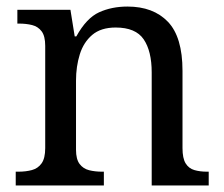

<svg xmlns="http://www.w3.org/2000/svg" viewBox="-20 -566 685 586"><path d="M28 0V-42H36Q59 -42 77.5 -47Q96 -52 107 -67.5Q118 -83 118 -114V-426Q118 -456 107 -470.5Q96 -485 78 -489.5Q60 -494 38 -494H33V-536H195L208 -455H213Q244 -511 282.5 -528.5Q321 -546 369 -546Q448 -546 492.5 -499.5Q537 -453 537 -350V-114Q537 -83 546.5 -67.5Q556 -52 573 -47Q590 -42 612 -42H617V0H443V-345Q443 -410 418.5 -446Q394 -482 333 -482Q288 -482 261.5 -459.5Q235 -437 223.5 -400Q212 -363 212 -320V-109Q212 -80 223 -65.5Q234 -51 252 -46.5Q270 -42 292 -42H297V0Z"/></svg>

Font: Noto Serif Khmer
Style: Regular
Weight: 400
Designer: Danh Hong and the Monotype Design Team
Foundry: Monotype Imaging Inc.
Version: Version 2.003